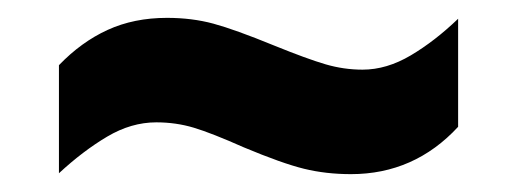

<svg xmlns="http://www.w3.org/2000/svg" viewBox="-20 -431 579 215"><path d="M46 -358Q71 -384 100.5 -397.5Q130 -411 167 -411Q195 -411 219 -404.5Q243 -398 287 -380Q324 -365 344.5 -359Q365 -353 386 -353Q413 -353 440 -369Q467 -385 493 -410V-289Q444 -236 373 -236Q345 -236 320.5 -242Q296 -248 253 -266Q217 -282 197 -288Q177 -294 155 -294Q127 -294 100 -278Q73 -262 46 -237Z"/></svg>

Font: Noto Sans Devanagari SemiCondensed ExtraBold
Style: Regular
Weight: 800
Width: 4
Designer: Jelle Bosma - Monotype Design Team
Foundry: Monotype Imaging Inc.
Version: Version 2.004; ttfautohint (v1.8.4.7-5d5b)